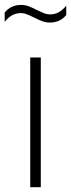

<svg xmlns="http://www.w3.org/2000/svg" viewBox="-56 -780 296 800"><path d="M70 0V-540.5H114V0ZM85 -707.5Q65.5 -717 54.2 -721.2Q43 -725.5 31.5 -725.5Q11 -725.5 -5.2 -716.5Q-21.5 -707.5 -36.5 -689V-727.5Q-24.5 -743 -7.2 -751.2Q10 -759.5 31.5 -759.5Q48 -759.5 62.5 -754.2Q77 -749 98.5 -738Q118 -728.5 129.2 -724.2Q140.5 -720 152 -720Q172.5 -720 188.8 -729Q205 -738 220 -756.5V-717.5Q208 -702.5 190.8 -694.2Q173.5 -686 152 -686Q135.5 -686 121 -691.2Q106.5 -696.5 85 -707.5Z"/></svg>

Font: Encode Sans Condensed ExLight
Style: Regular
Weight: 275
Width: 3
Designer: Multiple Designers
Foundry: Impallari Type
Version: Version 2.000